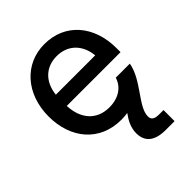

<svg xmlns="http://www.w3.org/2000/svg" viewBox="-207 -641 958 958"><g transform="rotate(-45 272.0 -161.5)"><path d="M278.3 11.7C293.5 11.7 308.6 10.7 322.8 8.3C300.3 39.1 282.7 71.8 282.7 111.8C282.7 172.4 321.8 204.1 398.4 204.1H460.9V126H431.6C394 126 383.3 113.8 383.3 92.8C383.3 24.9 488.8 -57.1 505.9 -156.7H406.7C392.1 -107.9 347.2 -74.2 279.8 -74.2C189.5 -74.2 137.7 -137.2 134.3 -230H513.7V-257.8C513.7 -417 418.9 -527.3 272.9 -527.3C132.3 -527.3 32.7 -414.1 32.7 -256.8C32.7 -101.1 125.5 11.7 278.3 11.7ZM413.1 -308.1H135.3C144 -390.1 196.3 -441.4 273.9 -441.4C352.1 -441.4 404.8 -390.1 413.1 -308.1Z"/></g></svg>

Font: Inteeer Medium
Style: Regular
Weight: 500
Designer: Rasmus Andersson
Foundry: rsms
Version: Version 4.001;Glyphs 3.4 (3402)